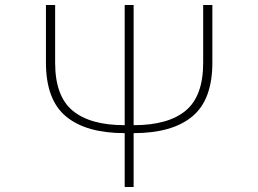

<svg xmlns="http://www.w3.org/2000/svg" viewBox="-20 -753 1040 773"><path d="M482 -217Q327 -217 246 -284Q165 -351 165 -501V-733H202V-500Q202 -366 272.5 -307.5Q343 -249 482 -249V-733H518V-249Q657 -249 727.5 -307.5Q798 -366 798 -500V-733H835V-501Q835 -351 754 -284Q673 -217 518 -217V0H482Z"/></svg>

Font: IBM Plex Sans JP ExtraLight
Style: Regular
Weight: 200
Designer: Mike Abbink; Paul van der Laan; Pieter van Rosmalen; Wujin Sim; Yejin Wi; Jinhee Kim; Boomi Park; Yona Kim; Kichan Ma
Foundry: Sandoll Inc.
Version: Version 1.001